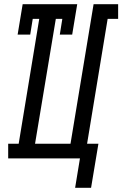

<svg xmlns="http://www.w3.org/2000/svg" viewBox="-20 -755 583 915"><path d="M338 140 361 0H19V-70H69L167 -665H136L124 -590H64L88 -735H348L324 -590H265L277 -665H246L147 -70H316L426 -735H543V-665H493L395 -70H449L414 140Z"/></svg>

Font: Iosevka Gothic
Style: Italic
Weight: 400
Italic angle: -9°
Monospace: yes
Designer: Belleve Invis
Foundry: Belleve Invis
Version: Version 15.5.1; ttfautohint (v1.8.4)